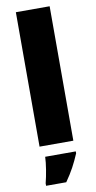

<svg xmlns="http://www.w3.org/2000/svg" viewBox="-106 -804 535 1069"><g transform="rotate(-10 161.5 -269.5)"><path d="M257 0V-760H66V0ZM260 72V61H87C86 99 75 165 64 207V221H178C216 167 237 126 260 72Z"/></g></svg>

Font: Noto Sans Myanmar UI Black
Style: Regular
Weight: 900
Designer: Monotype Design Team
Foundry: Monotype Imaging Inc.
Version: Version 2.103